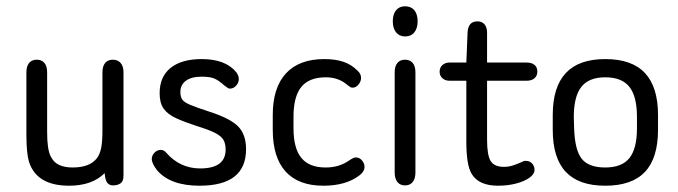

<svg xmlns="http://www.w3.org/2000/svg" viewBox="-20 -581 2158 611"><path d="M313 -30Q315 -6 322 1.5Q329 9 339 9Q354 9 363.5 2.5Q373 -4 373 -22V-351Q373 -370 364 -380.5Q355 -391 339 -391Q323 -391 314.5 -380.5Q306 -370 306 -351V-166Q306 -131 302 -110.5Q298 -90 288 -77Q265 -48 211 -48Q185 -48 167.5 -56.5Q150 -65 141 -84Q130 -106 130 -160V-351Q130 -370 121.5 -380.5Q113 -391 97 -391Q81 -391 72.5 -380.5Q64 -370 64 -351V-154Q64 -123 66 -102Q68 -81 72 -67Q96 10 200 10Q273 10 313 -30Z M615 10Q763 10 763 -106Q763 -153 738 -178.5Q713 -204 648 -225Q605 -239 585 -247.5Q565 -256 559.5 -265Q554 -274 554 -288Q554 -311 571.5 -324Q589 -337 622 -337Q647 -337 661 -331.5Q675 -326 694 -309Q702 -303 705 -301Q708 -299 712 -299Q723 -299 731.5 -308.5Q740 -318 740 -329Q740 -340 732 -351Q698 -393 622 -393Q558 -393 523 -365Q488 -337 488 -284Q488 -253 501 -235Q514 -217 540 -205Q566 -193 606 -180Q645 -168 664.5 -158Q684 -148 691 -136Q698 -124 698 -105Q698 -45 617 -45Q585 -45 558 -57.5Q531 -70 510 -94Q506 -99 501.5 -101.5Q497 -104 492 -104Q480 -104 471.5 -95Q463 -86 463 -75Q463 -61 480 -39Q522 10 615 10Z M848 -215V-168Q848 -80 889 -35Q930 10 1009 10Q1081 10 1124 -23Q1140 -35 1140 -50Q1140 -61 1132 -70.5Q1124 -80 1112 -80Q1106 -80 1095 -73Q1077 -60 1058 -54Q1039 -48 1016 -48Q964 -48 939 -78.5Q914 -109 914 -173V-209Q914 -274 939 -304.5Q964 -335 1017 -335Q1057 -335 1085 -311Q1091 -306 1094.5 -304Q1098 -302 1102 -302Q1113 -302 1121 -312Q1129 -322 1129 -333Q1129 -346 1118 -356Q1098 -376 1072.5 -384.5Q1047 -393 1012 -393Q932 -393 890 -347.5Q848 -302 848 -215Z M1269 -561Q1251 -561 1240.5 -548.5Q1230 -536 1230 -513Q1230 -491 1240.5 -478Q1251 -465 1269 -465Q1288 -465 1298.5 -478Q1309 -491 1309 -513Q1309 -536 1298.5 -548.5Q1288 -561 1269 -561ZM1236 -32Q1236 -13 1244.5 -2Q1253 9 1269 9Q1285 9 1293.5 -2Q1302 -13 1302 -32V-351Q1302 -370 1293.5 -380.5Q1285 -391 1269 -391Q1253 -391 1244.5 -380.5Q1236 -370 1236 -351Z M1464 -324V-132Q1464 -95 1468 -68.5Q1472 -42 1482 -26Q1505 10 1565 10Q1596 10 1622.5 3Q1649 -4 1665 -15.5Q1681 -27 1681 -40Q1681 -52 1673.5 -60.5Q1666 -69 1654 -69Q1652 -69 1650 -69Q1648 -69 1646 -68Q1627 -59 1612.5 -54.5Q1598 -50 1584 -50Q1553 -50 1541.5 -68.5Q1530 -87 1530 -136V-324H1655Q1672 -324 1681 -332Q1690 -340 1690 -353Q1690 -367 1681 -374.5Q1672 -382 1655 -382H1530V-476Q1530 -494 1522 -503.5Q1514 -513 1499 -513Q1470 -513 1468 -478L1464 -382H1411Q1397 -382 1388 -374Q1379 -366 1379 -353Q1379 -340 1388 -332Q1397 -324 1411 -324Z M1739 -215V-168Q1739 -78 1780.5 -34Q1822 10 1906 10Q1991 10 2032.5 -34Q2074 -78 2074 -168V-215Q2074 -304 2032.5 -348.5Q1991 -393 1906 -393Q1822 -393 1780.5 -348.5Q1739 -304 1739 -215ZM2007 -209V-173Q2007 -108 1983 -78Q1959 -48 1906 -48Q1853 -48 1831 -76Q1809 -104 1807 -174L1806 -209Q1806 -274 1830 -304.5Q1854 -335 1906 -335Q1959 -335 1983 -304.5Q2007 -274 2007 -209Z"/></svg>

Font: Beiruti
Style: Regular
Weight: 400
Designer: Arlette Boutros
Foundry: Boutros
Version: Version 1.41